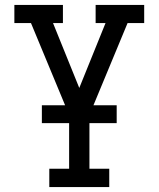

<svg xmlns="http://www.w3.org/2000/svg" viewBox="-20 -755 640 775"><path d="M179 0V-74H259V-291L105 -662H38V-735H234V-662H194L300 -400L406 -662H366V-735H562V-662H495L341 -291V-74H421V0ZM149 -258V-330H451V-258Z"/></svg>

Font: Iosevka Plex Etoile
Style: Regular
Weight: 400
Designer: Belleve Invis
Foundry: Belleve Invis
Version: Version 25.1.1; ttfautohint (v1.8.4)